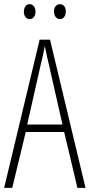

<svg xmlns="http://www.w3.org/2000/svg" viewBox="-20 -905 432 925"><path d="M353 0 289 -269H104L39 0H0L171 -714H221L392 0ZM215 -596Q209 -622 204.5 -641.5Q200 -661 196 -683Q192 -661 187.5 -641.5Q183 -622 177 -597L111 -305H281ZM95 -849Q95 -864 102.5 -874.5Q110 -885 123 -885Q135 -885 143 -875Q151 -865 151 -849Q151 -832 143 -822.5Q135 -813 123 -813Q110 -813 102.5 -823.5Q95 -834 95 -849ZM240 -850Q240 -865 248 -875Q256 -885 269 -885Q281 -885 289 -875.5Q297 -866 297 -850Q297 -833 289 -823Q281 -813 269 -813Q256 -813 248 -823.5Q240 -834 240 -850Z"/></svg>

Font: Noto Sans Lao ExtraCondensed ExtraLight
Style: Regular
Weight: 200
Width: 2
Designer: Monotype Design Team
Foundry: Monotype Imaging Inc.
Version: Version 2.003; ttfautohint (v1.8.4.7-5d5b)